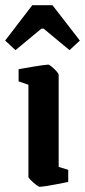

<svg xmlns="http://www.w3.org/2000/svg" viewBox="-46 -713 329 743"><path d="M108 10Q104 10 93.5 2Q83 -6 73.5 -15.5Q64 -25 64 -29V-385L26 -398V-445Q26 -445 42 -448Q58 -451 79 -454.5Q100 -458 118 -460.5Q136 -463 141 -463Q144 -463 154 -455Q164 -447 172.5 -437.5Q181 -428 181 -423V-67L218 -56V-9Q218 -9 203 -6Q188 -3 167.5 1Q147 5 129.5 7.5Q112 10 108 10ZM14 -519 -26 -556 79 -693H157L263 -556L223 -519L123 -602H114Z"/></svg>

Font: Grenze Gotisch SemiBold
Style: Regular
Weight: 600
Designer: Renata Polastri
Foundry: Omnibus-Type
Version: Version 1.001